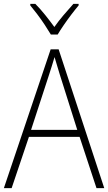

<svg xmlns="http://www.w3.org/2000/svg" viewBox="-20 -969 557 989"><path d="M477 0 390 -264H129L40 0H0L241 -715H282L517 0ZM288 -585Q282 -605 275 -628Q268 -651 261 -675Q254 -652 247 -629Q240 -606 233 -585L140 -300H378ZM242 -791Q229 -813 210.5 -841Q192 -869 172 -895.5Q152 -922 136 -941V-949H162Q187 -924 213 -891.5Q239 -859 260 -830Q281 -860 306.5 -890Q332 -920 358 -949H385V-941Q368 -921 347.5 -894Q327 -867 308.5 -840Q290 -813 277 -791Z"/></svg>

Font: Noto Sans Sinhala SemiCondensed ExtraLight
Style: Regular
Weight: 200
Width: 4
Designer: Jelle Bosma - Monotype Design Team
Foundry: Monotype Imaging Inc.
Version: Version 2.006; ttfautohint (v1.8.4.7-5d5b)